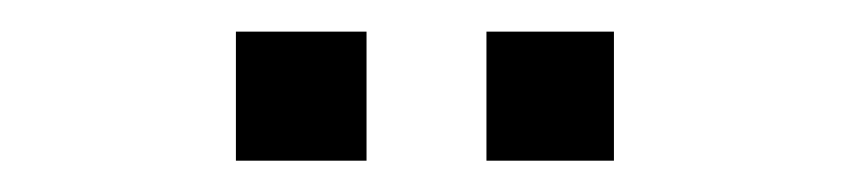

<svg xmlns="http://www.w3.org/2000/svg" viewBox="-20 -649 540 122"><path d="M129.9 -628.9H212.9V-546.9H129.9ZM289.1 -628.9H370.1V-546.9H289.1Z"/></svg>

Font: BabelStone Pseudographica Colour
Style: Regular
Weight: 400
Designer: Andrew West
Foundry: BabelStone
Version: Version 16.0.0